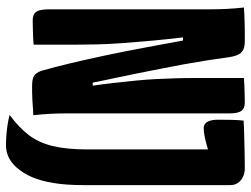

<svg xmlns="http://www.w3.org/2000/svg" viewBox="-118 -626 836 640"><g transform="rotate(90 300.0 -306.0)"><path d="M129 0Q120 1 105.5 1.5Q91 2 76 2.5Q61 3 49 3Q33 3 25 -3Q17 -9 14 -21.5Q11 -34 11 -52Q11 -120 11 -187.5Q11 -255 11 -322.5Q11 -390 11 -458Q11 -526 11 -593Q11 -620 9.5 -647Q8 -674 5 -701Q14 -702 28.5 -702.5Q43 -703 59.5 -703.5Q76 -704 90.5 -704Q105 -704 116 -704Q134 -704 144.5 -699.5Q155 -695 161 -684Q167 -673 170 -655Q175 -618 181 -580Q187 -542 194 -503Q201 -464 209 -424.5Q217 -385 225 -344Q233 -303 242 -262Q251 -221 259 -179L234 -197H290L268 -179Q261 -227 256.5 -267Q252 -307 248.5 -342.5Q245 -378 243.5 -410Q242 -442 241 -473Q240 -504 240 -536Q240 -553 240 -569.5Q240 -586 240 -602Q240 -618 240 -634.5Q240 -651 240 -667.5Q240 -684 240 -701Q249 -702 263.5 -702.5Q278 -703 293.5 -703.5Q309 -704 322 -704Q342 -704 350 -692Q358 -680 358 -654Q358 -612 358 -567Q358 -522 358 -476.5Q358 -431 358 -384Q358 -337 358 -290.5Q358 -244 358 -198.5Q358 -153 358 -108Q358 -81 359.5 -53.5Q361 -26 364 1Q356 1 343 2Q330 3 315 4Q300 5 287 5Q274 5 266 5Q244 5 233.5 -1Q223 -7 216 -26Q203 -72 190.5 -124.5Q178 -177 165 -238Q152 -299 139 -369Q126 -439 111 -520L138 -498H84L102 -520Q110 -456 115 -401Q120 -346 123.5 -299Q127 -252 128 -210.5Q129 -169 129 -132Q129 -100 129 -66.5Q129 -33 129 0ZM363 80Q404 50 429.5 17Q455 -16 466.5 -62.5Q478 -109 478 -178Q478 -215 478 -256Q478 -297 478 -341Q478 -385 478 -430.5Q478 -476 478 -521Q478 -566 478 -610L501 -565L456 -600L495 -587Q478 -581 461.5 -576.5Q445 -572 431.5 -569.5Q418 -567 407 -567Q393 -567 386 -579.5Q379 -592 379 -616Q379 -640 379.5 -660.5Q380 -681 382 -700Q395 -701 413 -701.5Q431 -702 452 -702.5Q473 -703 495.5 -703.5Q518 -704 540 -704Q558 -704 570.5 -697.5Q583 -691 590 -680.5Q597 -670 597 -656Q597 -616 597 -573Q597 -530 597 -483.5Q597 -437 597 -386Q597 -335 597 -280.5Q597 -226 597 -165Q597 -108 590 -66Q583 -24 570.5 5Q558 34 539 56Q523 74 504.5 83Q486 92 464 92Q446 92 428.5 90.5Q411 89 394.5 86.5Q378 84 363 80Z"/></g></svg>

Font: Rec Mono Semicasual
Style: Bold
Weight: 700
Version: Version 1.085; ttfautohint (v1.8.4.7-5d5b)